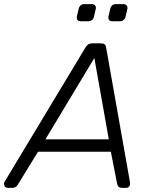

<svg xmlns="http://www.w3.org/2000/svg" viewBox="-56 -910 729 930"><path d="M-17 0Q-30 0 -34.5 -10.5Q-39 -21 -33 -31L358 -680Q364 -690 371.5 -695Q379 -700 391 -700H433Q445 -700 451 -695Q457 -690 458 -680L573 -31Q576 -16 570.5 -8Q565 0 555 0H534Q525 0 519 -5Q513 -10 511 -21L481 -175H128L30 -15Q26 -8 19 -4Q12 0 5 0ZM164 -235H471L401 -629ZM487 -807Q477 -807 472.5 -813Q468 -819 469 -829L478 -867Q480 -877 487 -883.5Q494 -890 504 -890H542Q552 -890 557.5 -883.5Q563 -877 561 -867L552 -829Q550 -819 542.5 -813Q535 -807 525 -807ZM334 -807Q324 -807 319.5 -813Q315 -819 316 -829L325 -867Q327 -877 334 -883.5Q341 -890 351 -890H389Q399 -890 404.5 -883.5Q410 -877 408 -867L399 -829Q397 -819 389.5 -813Q382 -807 372 -807Z"/></svg>

Font: Rubik Light Light
Style: Italic
Weight: 300
Italic angle: -12°
Version: Version 2.104